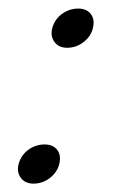

<svg xmlns="http://www.w3.org/2000/svg" viewBox="-20 -422 272 448"><path d="M58.5 6.5Q39 6.5 29 -6.5Q19 -19.5 23 -37.5Q26 -51 34.8 -61.8Q43.5 -72.5 56.5 -78.8Q69.5 -85 83.5 -85Q104 -85 113.5 -72.2Q123 -59.5 118.5 -40.5Q116 -28 107.2 -17.2Q98.5 -6.5 85.8 0Q73 6.5 58.5 6.5ZM137 -310.5Q117.5 -310.5 107.5 -323.5Q97.5 -336.5 101.5 -354.5Q104.5 -368 113.2 -378.8Q122 -389.5 135 -395.8Q148 -402 162 -402Q182.5 -402 192 -389.2Q201.5 -376.5 197 -357.5Q194.5 -345 185.8 -334.2Q177 -323.5 164.2 -317Q151.5 -310.5 137 -310.5Z"/></svg>

Font: Fraunces ExtraLight
Style: Italic
Weight: 250
Italic angle: -16°
Version: Version 1.000;[b76b70a41]